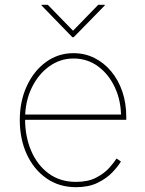

<svg xmlns="http://www.w3.org/2000/svg" viewBox="-20 -778 612 810"><path d="M300.8 11.7Q229.5 11.7 176 -25.6Q122.6 -63 93 -127.2Q63.5 -191.4 63.5 -271.5Q63.5 -351.6 93.3 -415.5Q123 -479.5 174.3 -516.6Q225.6 -553.7 290 -553.7Q337.9 -553.7 378.4 -533.4Q418.9 -513.2 449.2 -476.8Q479.5 -440.4 496.1 -391.6Q512.7 -342.8 512.7 -285.2V-272.5H75.2V-294.9H500.5L490.7 -285.2Q490.7 -353.5 464.6 -409.4Q438.5 -465.3 393.3 -498.3Q348.1 -531.2 290 -531.2Q233.9 -531.2 187.5 -497.8Q141.1 -464.4 113.5 -407Q85.9 -349.6 85.9 -277.3V-274.4Q85.9 -202.6 111.1 -142.8Q136.2 -83 184.3 -46.9Q232.4 -10.7 300.8 -10.7Q351.6 -10.7 385.7 -28.6Q419.9 -46.4 440.9 -69.8Q461.9 -93.3 471.7 -109.4L490.2 -96.7Q478 -76.2 453.9 -50.8Q429.7 -25.4 391.8 -6.8Q354 11.7 300.8 11.7ZM181.6 -757.8 288.1 -648.4 394.5 -757.8H421.9V-754.9L291 -621.1H285.2L155.3 -754.9V-757.8Z"/></svg>

Font: Inter Tight Thin
Style: Regular
Weight: 250
Designer: Rasmus Andersson
Foundry: rsms
Version: Version 3.004